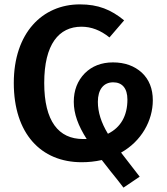

<svg xmlns="http://www.w3.org/2000/svg" viewBox="-20 -726 761 877"><path d="M678 -268C678 -321 661 -363 628 -394C594 -425 550 -441 496 -441C443 -441 400 -424 367 -391C334 -357 317 -314 317 -261C317 -206 337 -152 376 -91H359C248 -91 182 -172 182 -347C182 -524 249 -604 352 -604C397 -604 439 -588 480 -555L547 -633C487 -682 429 -706 345 -706C173 -706 43 -575 43 -347C43 -116 167 15 353 15C383 15 414 12 445 5L484 55C506 82 526 107 544 131L618 81L533 -29C626 -81 678 -175 678 -268ZM427 -261C427 -317 453 -350 497 -350C538 -350 562 -323 562 -271C562 -198 532 -144 473 -115C442 -166 427 -214 427 -261Z"/></svg>

Font: Fira Sans Medium
Style: Regular
Weight: 500
Designer: Carrois Corporate & Edenspiekermann AG
Foundry: Carrois Corporate GbR & Edenspiekermann AG
Version: Version 4.203